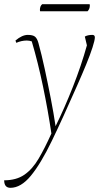

<svg xmlns="http://www.w3.org/2000/svg" viewBox="-91 -629 474 919"><path d="M-41 270Q-71 270 -71 234Q-13 234 25.5 207.5Q64 181 93.5 131Q123 81 155 10Q139 -99 115 -214.5Q91 -330 61 -431Q49 -435 37 -435Q12 -435 -13 -424L-17 -435Q15 -462 42 -462Q66 -462 76.5 -453.5Q87 -445 93 -423Q108 -369 123 -299.5Q138 -230 152 -158Q166 -86 175 -25Q218 -112 258 -213.5Q298 -315 325 -412L315 -454Q329 -462 351 -462Q363 -462 363 -450Q363 -437 352 -402.5Q341 -368 321.5 -320.5Q302 -273 278 -219Q210 -64 157 45.5Q104 155 56.5 212.5Q9 270 -41 270ZM328 -575H101Q100 -577 100 -581Q100 -600 111 -609H338Q338 -608 338.5 -606.5Q339 -605 339 -603Q339 -586 328 -575Z"/></svg>

Font: Petrona Thin
Style: Italic
Weight: 100
Italic angle: -9°
Designer: Ringo R. Seeber
Foundry: Ringo R. Seeber
Version: Version 2.001; ttfautohint (v1.8.3)